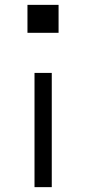

<svg xmlns="http://www.w3.org/2000/svg" viewBox="-20 -520 360 790"><path d="M193 -220H122V250H193ZM93 -385H221V-500H93Z"/></svg>

Font: altertype_V2
Style: Regular
Weight: 400
Designer: Simon Renaud
Version: Version 2.001;Glyphs 3.1.2 (3151)